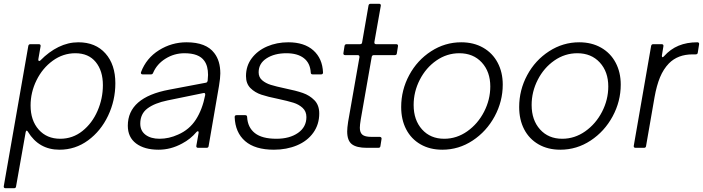

<svg xmlns="http://www.w3.org/2000/svg" viewBox="-33 -783 3724 1017"><path d="M52 205Q51 214 41 214H-4Q-9 214 -11.5 211Q-14 208 -13 203L117 -540Q119 -549 128 -549H173Q178 -549 180.5 -546Q183 -543 182 -538L170 -469V-466Q170 -461 173.5 -460Q177 -459 181 -463Q226 -509 277 -534Q328 -559 382 -559Q473 -559 525.5 -500Q578 -441 578 -342Q578 -251 539.5 -170Q501 -89 433.5 -39.5Q366 10 282 10Q173 10 115 -85Q112 -91 108 -91Q105 -91 103 -83ZM512 -332Q512 -408 474 -454.5Q436 -501 366 -501Q301 -501 246.5 -461.5Q192 -422 160.5 -358Q129 -294 129 -224Q129 -145 172 -96.5Q215 -48 286 -48Q352 -48 403.5 -89Q455 -130 483.5 -195.5Q512 -261 512 -332Z M644 -117Q644 -267 863 -308L1058 -345Q1065 -346 1067 -356Q1069 -376 1069 -386Q1069 -434 1049 -461Q1021 -501 944 -501Q890 -501 844 -472.5Q798 -444 778 -397Q775 -389 767 -389H722Q717 -389 714.5 -392.5Q712 -396 714 -401Q742 -475 809 -517Q876 -559 955 -559Q1059 -559 1102 -502Q1134 -461 1134 -394Q1134 -370 1127 -328L1072 -9Q1071 0 1061 0H1016Q1011 0 1008.5 -3Q1006 -6 1007 -11L1019 -79V-82Q1019 -88 1015 -88Q1012 -88 1008 -84Q976 -46 932 -23Q872 10 807 10Q732 10 688 -23Q644 -56 644 -117ZM910 -70Q970 -96 1004.5 -149.5Q1039 -203 1054 -280V-282Q1054 -293 1044 -290L854 -251Q786 -237 748 -208.5Q710 -180 710 -128Q710 -90 738 -69Q766 -48 812 -48Q862 -48 910 -70Z M1210 -163Q1210 -173 1220 -173H1266Q1276 -173 1276 -163Q1279 -108 1317 -78Q1355 -48 1431 -48Q1501 -48 1545.5 -79Q1590 -110 1590 -163Q1590 -193 1570 -211.5Q1550 -230 1521 -239Q1492 -248 1441 -259Q1386 -270 1351.5 -281.5Q1317 -293 1293.5 -316.5Q1270 -340 1270 -380Q1270 -434 1300.5 -474.5Q1331 -515 1382 -537Q1433 -559 1494 -559Q1579 -559 1627 -516Q1675 -473 1678 -399Q1678 -389 1668 -389H1623Q1613 -389 1613 -399Q1610 -449 1576.5 -475Q1543 -501 1484 -501Q1421 -501 1379 -474Q1337 -447 1337 -400Q1337 -374 1355.5 -358Q1374 -342 1401.5 -333.5Q1429 -325 1476 -315Q1535 -303 1571 -290.5Q1607 -278 1632.5 -252Q1658 -226 1658 -182Q1658 -124 1626.5 -80Q1595 -36 1540 -13Q1485 10 1418 10Q1318 10 1265.5 -35.5Q1213 -81 1210 -163Z M1982 -9Q1981 0 1971 0H1910Q1856 0 1831 -19Q1806 -38 1806 -87Q1806 -105 1811 -138L1871 -480V-482Q1871 -491 1862 -491H1795Q1790 -491 1787.5 -494Q1785 -497 1786 -502L1792 -540Q1794 -549 1803 -549H1874Q1884 -549 1885 -558L1919 -754Q1921 -763 1930 -763H1975Q1980 -763 1982.5 -760Q1985 -757 1984 -752L1950 -560V-558Q1950 -549 1959 -549H2066Q2071 -549 2073.5 -546Q2076 -543 2075 -538L2069 -500Q2068 -491 2058 -491H1947Q1938 -491 1936 -482L1878 -151Q1873 -121 1873 -106Q1873 -81 1886.5 -69.5Q1900 -58 1935 -58H1979Q1983 -58 1986 -55Q1989 -52 1988 -47Z M2092 -216Q2092 -306 2134.5 -385Q2177 -464 2250.5 -511.5Q2324 -559 2410 -559Q2476 -559 2526 -530.5Q2576 -502 2603 -451Q2630 -400 2630 -335Q2630 -246 2587 -166.5Q2544 -87 2470.5 -38.5Q2397 10 2310 10Q2244 10 2194.5 -18.5Q2145 -47 2118.5 -98Q2092 -149 2092 -216ZM2564 -325Q2564 -403 2519 -452Q2474 -501 2400 -501Q2334 -501 2278.5 -462.5Q2223 -424 2190.5 -360.5Q2158 -297 2158 -227Q2158 -147 2202.5 -97.5Q2247 -48 2320 -48Q2386 -48 2442 -87.5Q2498 -127 2531 -191Q2564 -255 2564 -325Z M2717 -216Q2717 -306 2759.5 -385Q2802 -464 2875.5 -511.5Q2949 -559 3035 -559Q3101 -559 3151 -530.5Q3201 -502 3228 -451Q3255 -400 3255 -335Q3255 -246 3212 -166.5Q3169 -87 3095.5 -38.5Q3022 10 2935 10Q2869 10 2819.5 -18.5Q2770 -47 2743.5 -98Q2717 -149 2717 -216ZM3189 -325Q3189 -403 3144 -452Q3099 -501 3025 -501Q2959 -501 2903.5 -462.5Q2848 -424 2815.5 -360.5Q2783 -297 2783 -227Q2783 -147 2827.5 -97.5Q2872 -48 2945 -48Q3011 -48 3067 -87.5Q3123 -127 3156 -191Q3189 -255 3189 -325Z M3333 0Q3328 0 3325.5 -3Q3323 -6 3324 -11L3416 -540Q3418 -549 3427 -549H3472Q3477 -549 3479.5 -546Q3482 -543 3481 -538L3473 -489V-486Q3473 -480 3477 -480Q3479 -480 3484 -485Q3518 -523 3561.5 -541Q3605 -559 3661 -559Q3666 -559 3668.5 -556Q3671 -553 3670 -548L3663 -504Q3662 -495 3652 -495H3636Q3557 -495 3510 -447Q3481 -417 3463 -373.5Q3445 -330 3434 -268L3389 -9Q3388 0 3378 0Z"/></svg>

Font: Open Sauce Two Light Italic
Style: Regular
Weight: 300
Italic angle: -10°
Designer: Alfredo Marco Pradil
Foundry: Creative Sauce Fz LLC
Version: Version 1.477